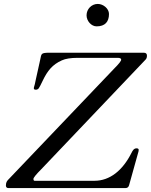

<svg xmlns="http://www.w3.org/2000/svg" viewBox="-20 -956 767 976"><path d="M477 -936C445.2 -936 420 -909.7 420 -878C420 -849.5 444.1 -822 471 -822C514.1 -822 534 -845.3 534 -885C534 -911.9 505.4 -936 477 -936ZM23 0H618C627.3 0 633.3 -4.7 636 -14L684 -186C684.7 -189.3 685 -192 685 -194C685 -199.3 681.3 -202 674 -202C659.9 -202 653.4 -188.8 649 -180C603.5 -89 538.2 -37 460 -37H156C152 -37 150 -40.2 150 -46.5C150 -52.8 163.7 -69.7 191 -97L720 -653C724.7 -657.7 727 -664.3 727 -673C727 -683 721.7 -688 711 -688H224C187.5 -686.7 190.8 -682.2 184 -651C180.7 -635.7 177 -619 173 -601L163 -556C160.3 -544 158.3 -534.7 157 -528C155.1 -518.7 152 -513.7 152 -507C152 -502.3 155.3 -500 162 -500C168.7 -500 173.8 -502.7 177.5 -508C181.2 -513.3 187.7 -525.8 197 -545.5C221.2 -596.4 246.9 -627.9 294 -649C312.7 -657.7 339.7 -662 375 -662H578C590 -662 596 -658.8 596 -652.5C596 -646.2 584.7 -631.7 562 -609L26 -47C17.4 -38.4 10 -31.2 10 -13.5C10 -4.5 14.3 0 23 0Z"/></svg>

Font: fbb
Style: Italic
Weight: 400
Italic angle: -12°
Designer: David J. Perry, Michael Sharpe
Version: Version 0.991